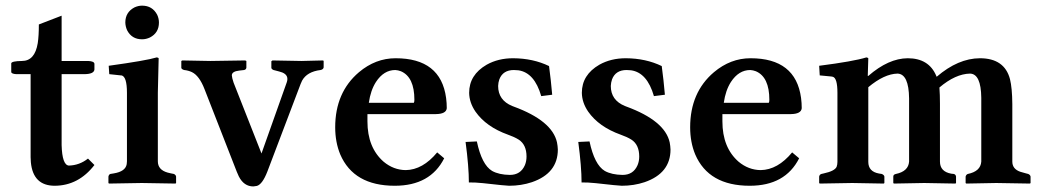

<svg xmlns="http://www.w3.org/2000/svg" viewBox="-20 -651 3703 683"><path d="M199.2 -387.2V-134.8Q201.2 -63.5 225.1 -62Q262.7 -63 293 -86.9L315.9 -64Q259.3 9.3 174.8 9.8Q97.7 9.8 89.8 -73.7Q88.9 -83 88.9 -91.8V-387.2H38.1Q20.5 -388.2 20 -395V-425.8Q21.5 -433.6 58.1 -434.1Q104 -434.1 114.3 -497.6Q118.2 -523.4 118.2 -564L199.2 -595.2V-434.1H293.9Q315.4 -433.1 315.9 -423.8V-403.8Q314.5 -387.2 278.8 -387.2Z M541.5 -321.3V-77.1Q541.5 -46.9 576.2 -37.1Q582 -35.6 588.4 -34.2L598.6 -32.2Q605.5 -28.8 606.4 -22.9V0L604.5 2Q603.5 2 484.4 0L367.7 2L365.7 0V-22.9Q367.2 -30.3 372.6 -32.2L384.8 -34.2Q426.3 -41 430.7 -66.9Q431.2 -72.3 431.6 -77.1V-320.8Q431.6 -378.9 412.1 -382.8Q410.6 -382.8 409.7 -382.8L368.7 -387.2L366.7 -417Q500.5 -435.5 537.6 -446.8Q543.5 -445.8 544.4 -443.8Q544.4 -442.9 541.5 -321.3ZM425.8 -570.8Q425.8 -607.4 458 -624.5Q471.7 -630.9 485.4 -630.9Q522 -630.9 539.1 -598.6Q545.4 -585 545.4 -570.8Q545.4 -534.2 513.2 -517.6Q499.5 -511.2 485.4 -511.2Q448.7 -511.2 432.1 -543.5Q426.3 -556.6 425.8 -570.8Z M1049.3 -352.1 931.2 -41Q913.6 4.4 894 10.3Q887.7 11.7 881.3 12.2Q847.7 12.2 829.6 -23.4Q825.7 -31.2 822.3 -40L707.5 -334Q689 -381.8 662.6 -394.5Q649.9 -400.4 635.3 -401.9Q626.5 -404.3 625 -409.2V-434.1L628.4 -436Q629.4 -436 729 -434.1L852.1 -436L856.4 -434.1V-410.2Q855.5 -403.3 848.1 -401.9L831.1 -399.9Q804.7 -397 804.7 -382.8Q805.2 -374 811 -356.9L910.2 -105L1000 -357.9Q1008.8 -382.8 984.4 -393.1Q975.1 -396.5 957 -400.9L953.1 -401.9Q946.3 -404.8 945.3 -409.2V-433.1L949.2 -436Q950.2 -436 1052.2 -434.1L1129.4 -436L1131.3 -434.1V-411.1Q1129.9 -403.8 1120.1 -401.9Q1072.3 -396 1054.7 -364.3Q1051.8 -357.9 1049.3 -352.1Z M1292 -285.2H1452.1Q1454.1 -288.6 1454.1 -295.9Q1454.1 -377 1406.2 -397.5Q1396 -401.4 1386.2 -401.9Q1345.2 -401.9 1317.4 -359.4Q1298.3 -329.6 1292 -285.2ZM1535.2 -108.9 1560.1 -87.9Q1510.7 9.8 1384.3 9.8Q1238.3 9.8 1190.4 -101.6Q1172.4 -145 1172.4 -198.2Q1172.4 -322.3 1256.8 -394Q1315.9 -443.8 1387.2 -443.8Q1547.9 -443.8 1566.9 -302.7Q1569.3 -284.7 1569.3 -266.1Q1567.4 -245.6 1530.3 -245.1H1287.1V-219.2Q1287.1 -126 1344.7 -75.7Q1379.9 -46.4 1423.3 -45.9Q1483.9 -46.9 1535.2 -108.9Z M1636.2 -146 1676.3 -147.9Q1693.8 -64.9 1730.5 -43Q1754.9 -29.3 1793.9 -28.8Q1832 -28.8 1847.2 -63.5Q1853 -77.6 1853 -94.2Q1853 -136.2 1825.2 -154.3Q1810.5 -163.6 1787.1 -171.9Q1709.5 -199.7 1671.4 -253.9Q1649.4 -286.1 1648.9 -320.8Q1648.9 -384.8 1711.4 -420.9Q1752.4 -443.8 1805.2 -443.8Q1876.5 -443.4 1933.1 -416Q1939.9 -365.7 1944.3 -314L1905.3 -309.1Q1881.3 -392.6 1824.2 -400.9Q1815.9 -401.9 1808.1 -401.9Q1769 -401.9 1756.3 -368.7Q1752.4 -357.4 1752 -345.2Q1752 -294.4 1802.2 -273.9Q1805.2 -272.9 1807.1 -272Q1944.3 -221.7 1961.4 -144.5Q1963.9 -131.8 1964.4 -119.1Q1964.4 -34.7 1872.1 -2.9Q1834 9.8 1791 9.8Q1780.3 9.8 1697.8 0.5Q1669.4 -2.4 1647.9 -2Q1647.9 -57.6 1636.2 -146Z M2037.1 -146 2077.1 -147.9Q2094.7 -64.9 2131.3 -43Q2155.8 -29.3 2194.8 -28.8Q2232.9 -28.8 2248 -63.5Q2253.9 -77.6 2253.9 -94.2Q2253.9 -136.2 2226.1 -154.3Q2211.4 -163.6 2188 -171.9Q2110.4 -199.7 2072.3 -253.9Q2050.3 -286.1 2049.8 -320.8Q2049.8 -384.8 2112.3 -420.9Q2153.3 -443.8 2206.1 -443.8Q2277.3 -443.4 2334 -416Q2340.8 -365.7 2345.2 -314L2306.2 -309.1Q2282.2 -392.6 2225.1 -400.9Q2216.8 -401.9 2209 -401.9Q2169.9 -401.9 2157.2 -368.7Q2153.3 -357.4 2152.8 -345.2Q2152.8 -294.4 2203.1 -273.9Q2206.1 -272.9 2208 -272Q2345.2 -221.7 2362.3 -144.5Q2364.7 -131.8 2365.2 -119.1Q2365.2 -34.7 2272.9 -2.9Q2234.9 9.8 2191.9 9.8Q2181.2 9.8 2098.6 0.5Q2070.3 -2.4 2048.8 -2Q2048.8 -57.6 2037.1 -146Z M2554.7 -285.2H2714.8Q2716.8 -288.6 2716.8 -295.9Q2716.8 -377 2668.9 -397.5Q2658.7 -401.4 2648.9 -401.9Q2607.9 -401.9 2580.1 -359.4Q2561 -329.6 2554.7 -285.2ZM2797.9 -108.9 2822.8 -87.9Q2773.4 9.8 2647 9.8Q2501 9.8 2453.1 -101.6Q2435.1 -145 2435.1 -198.2Q2435.1 -322.3 2519.5 -394Q2578.6 -443.8 2649.9 -443.8Q2810.5 -443.8 2829.6 -302.7Q2832 -284.7 2832 -266.1Q2830.1 -245.6 2793 -245.1H2549.8V-219.2Q2549.8 -126 2607.4 -75.7Q2642.6 -46.4 2686 -45.9Q2746.6 -46.9 2797.9 -108.9Z M3066.9 -380.9H3068.8Q3140.6 -443.4 3209 -443.8Q3284.2 -443.8 3310.5 -381.3Q3311.5 -379.4 3312 -377.9Q3388.2 -443.4 3465.8 -443.8Q3553.2 -443.8 3572.8 -369.6Q3580.6 -338.4 3581.1 -280.8V-76.2Q3581.1 -49.8 3609.4 -40Q3617.2 -37.6 3629.9 -34.2L3637.7 -32.2Q3645 -28.8 3646 -22.9V0L3644 2Q3643.1 2 3523.9 0L3417 2L3415 0V-22.9Q3417 -30.3 3422.9 -32.2Q3468.3 -41.5 3470.7 -76.2V-303.2Q3469.7 -388.2 3430.7 -389.2Q3378.9 -388.2 3321.8 -339.8Q3323.7 -314 3323.7 -282.2V-76.2Q3323.7 -40.5 3363.8 -33.2Q3368.2 -32.7 3373 -32.2Q3379.9 -30.3 3380.9 -22.9V0L3378.9 2Q3377.9 2 3267.6 0L3159.7 2L3157.7 0V-22.9Q3157.7 -30.3 3167 -32.2Q3211.4 -41.5 3213.9 -76.2V-300.8Q3212.9 -387.7 3172.9 -389.2Q3125.5 -388.2 3068.8 -340.8V-75.2Q3068.8 -40.5 3106.9 -33.7Q3111.8 -32.7 3116.7 -32.2Q3125 -28.8 3126 -22.9V0L3124 2Q3123 2 3011.7 0L2896 2L2894 0V-22.9Q2895.5 -30.3 2901.9 -32.2L2910.6 -34.2Q2949.2 -42.5 2956.1 -57.6Q2959 -65.4 2959 -75.2V-320.8Q2959 -373.5 2942.4 -377.9Q2939.5 -378.4 2937 -378.9L2896 -382.8L2894 -417Q3016.1 -432.6 3062 -446.8Q3067.4 -445.8 3068.8 -443.8Z"/></svg>

Font: Linux Libertine O
Style: Semibold
Weight: 700
Designer: Philipp H. Poll
Foundry: Philipp H. Poll
Version: Version 5.0.0